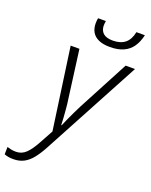

<svg xmlns="http://www.w3.org/2000/svg" viewBox="-277 -840 926 1175"><g transform="rotate(20 185.5 -253.0)"><path d="M280 -606Q235 -606 206 -619Q177 -632 163 -656Q149 -680 149 -714Q149 -722 150 -732Q151 -742 153 -747H203Q202 -739 201 -732Q200 -725 200 -718Q200 -686 220 -667.5Q240 -649 283 -649Q333 -649 362.5 -673Q392 -697 402 -747H457Q447 -702 425.5 -670.5Q404 -639 368 -622.5Q332 -606 280 -606ZM-40 241Q-60 241 -73.5 238.5Q-87 236 -100 231L-99 183Q-87 187 -73 190Q-59 193 -41 193Q-4 193 23.5 166.5Q51 140 80 86L127 0L52 -532H109L150 -222Q155 -190 157.5 -158.5Q160 -127 162 -100Q164 -73 164 -55H167Q173 -70 184.5 -95.5Q196 -121 210 -150.5Q224 -180 237 -205L410 -532H471L131 102Q107 147 82 178.5Q57 210 27.5 225.5Q-2 241 -40 241Z"/></g></svg>

Font: Noto Sans Display Light
Style: Italic
Weight: 300
Italic angle: -12°
Designer: Monotype Design Team
Foundry: Monotype Imaging Inc.
Version: Version 2.003